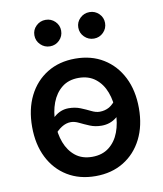

<svg xmlns="http://www.w3.org/2000/svg" viewBox="-85 -820 766 900"><g transform="rotate(-10 298.0 -370.0)"><path d="M297.9 11.2Q221.2 11.2 164.1 -23.7Q106.9 -58.6 75.4 -121.3Q43.9 -184.1 43.9 -267.6Q43.9 -351.6 75.4 -414.6Q106.9 -477.5 164.1 -512.7Q221.2 -547.9 297.9 -547.9Q374.5 -547.9 431.6 -512.7Q488.8 -477.5 520.5 -414.6Q552.2 -351.6 552.2 -267.6Q552.2 -184.1 520.5 -121.3Q488.8 -58.6 431.6 -23.7Q374.5 11.2 297.9 11.2ZM297.9 -80.6Q345.7 -80.6 377.9 -105.7Q410.2 -130.9 426 -173.1Q441.9 -215.3 441.9 -267.6Q441.9 -320.3 426 -362.8Q410.2 -405.3 377.9 -430.7Q345.7 -456.1 297.9 -456.1Q250 -456.1 218.3 -430.7Q186.5 -405.3 170.4 -362.8Q154.3 -320.3 154.3 -267.6Q154.3 -215.3 170.4 -173.1Q186.5 -130.9 218.3 -105.7Q250 -80.6 297.9 -80.6ZM137.7 -202.1 98.1 -233.4Q128.9 -272.5 159.2 -298.3Q189.5 -324.2 227.1 -324.2Q257.8 -324.2 283.2 -314Q308.6 -303.7 329.6 -293.2Q350.6 -282.7 368.7 -282.7Q394 -282.7 414.6 -294.4Q435.1 -306.2 456.1 -337.4L497.1 -309.6Q467.3 -265.1 437.3 -241Q407.2 -216.8 366.7 -216.8Q335.9 -216.8 310.8 -227.3Q285.6 -237.8 264.9 -248Q244.1 -258.3 226.1 -258.3Q203.6 -258.3 181.9 -244.6Q160.2 -231 137.7 -202.1ZM401.9 -625Q375.5 -625 356.7 -643.6Q337.9 -662.1 337.9 -688.5Q337.9 -714.4 356.7 -732.7Q375.5 -751 401.9 -751Q428.2 -751 446.8 -732.7Q465.3 -714.4 465.3 -688.5Q465.3 -662.1 446.8 -643.6Q428.2 -625 401.9 -625ZM192.9 -625Q166.5 -625 147.7 -643.6Q128.9 -662.1 128.9 -688.5Q128.9 -714.4 147.7 -732.7Q166.5 -751 192.9 -751Q219.2 -751 237.8 -732.7Q256.3 -714.4 256.3 -688.5Q256.3 -662.1 237.8 -643.6Q219.2 -625 192.9 -625Z"/></g></svg>

Font: V-Inter
Style: Medium-500
Weight: 500
Designer: Rasmus Andersson
Foundry: rsms
Version: Version 4.000;git-4146feb